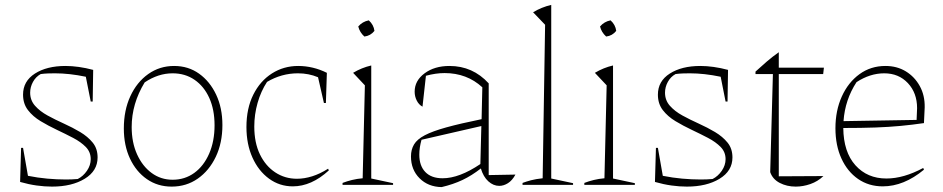

<svg xmlns="http://www.w3.org/2000/svg" viewBox="-20 -754 3846 783"><path d="M62 -12 66 -151H74L94 -37Q134 -29 173 -25.5Q212 -22 249 -22Q274 -22 297 -24Q319 -35 334.5 -57.5Q350 -80 350 -105Q350 -134 330 -154.5Q310 -175 278.5 -191.5Q247 -208 212 -224.5Q177 -241 145.5 -260Q114 -279 94 -305Q74 -331 74 -368Q74 -423 122.5 -454Q171 -485 247 -485Q273 -485 301.5 -481Q330 -477 360 -469L358 -340H350L330 -441Q263 -455 204 -455Q190 -455 175.5 -454.5Q161 -454 146 -452Q126 -441 114.5 -420Q103 -399 103 -376Q103 -345 123 -322.5Q143 -300 174 -283Q205 -266 240.5 -250Q276 -234 307 -215.5Q338 -197 358 -172.5Q378 -148 378 -112Q378 -57 325.5 -25Q273 7 192 7Q162 7 129.5 2.5Q97 -2 62 -12Z M680 7Q623 7 579 -23.5Q535 -54 510 -107.5Q485 -161 485 -230Q485 -304 511.5 -361.5Q538 -419 584.5 -452Q631 -485 690 -485Q748 -485 792 -453.5Q836 -422 861.5 -368Q887 -314 887 -244Q887 -171 860 -114.5Q833 -58 786.5 -25.5Q740 7 680 7ZM684 -21Q734 -21 772.5 -49Q811 -77 833 -127.5Q855 -178 855 -243Q855 -307 833.5 -354.5Q812 -402 773.5 -428.5Q735 -455 684 -455Q625 -455 570 -418Q517 -331 517 -236Q517 -173 539 -124.5Q561 -76 598.5 -48.5Q636 -21 684 -21Z M1174 6Q1120 6 1077 -25.5Q1034 -57 1009.5 -111.5Q985 -166 985 -236Q985 -312 1013 -368Q1041 -424 1089 -454.5Q1137 -485 1196 -485Q1226 -485 1255.5 -478Q1285 -471 1313 -457L1309 -334H1301L1277 -439Q1239 -455 1195 -455Q1128 -455 1069 -420Q1044 -382 1030.5 -334.5Q1017 -287 1017 -238Q1017 -172 1040 -124.5Q1063 -77 1102.5 -51Q1142 -25 1191 -25Q1221 -25 1253 -35Q1285 -45 1318 -66L1321 -59Q1250 6 1174 6Z M1377 0V-8Q1395 -15 1415.5 -20Q1436 -25 1459 -27L1468 -406L1420 -457Q1455 -478 1494 -487V-26L1583 -7V0ZM1484 -671Q1504 -653 1507 -628Q1491 -608 1466 -605Q1447 -622 1441 -646Q1458 -666 1484 -671Z M1781 9Q1726 8 1691 -27Q1656 -62 1656 -116Q1656 -144 1668.5 -165Q1681 -186 1712.5 -202.5Q1744 -219 1800 -234.5Q1856 -250 1944 -268L1947 -398Q1884 -456 1793 -456Q1757 -456 1717 -445L1703 -319Q1688 -327 1679.5 -344Q1671 -361 1671 -380Q1671 -425 1711.5 -455Q1752 -485 1813 -485Q1908 -485 1973 -414V-40L2082 -42Q2069 -18 2051.5 -7Q2034 4 2016 4Q1992 4 1971.5 -14.5Q1951 -33 1941 -67Q1904 -38 1866 -20Q1828 -2 1781 9ZM1690 -123Q1690 -78 1714.5 -52.5Q1739 -27 1785 -27Q1853 -27 1939 -85L1943 -240L1699 -184Q1690 -152 1690 -123Z M2111 0V-8Q2127 -14 2146 -19Q2165 -24 2193 -27L2203 -653L2154 -704Q2189 -725 2228 -734V-26L2317 -7V0Z M2363 0V-8Q2381 -15 2401.5 -20Q2422 -25 2445 -27L2454 -406L2406 -457Q2441 -478 2480 -487V-26L2569 -7V0ZM2470 -671Q2490 -653 2493 -628Q2477 -608 2452 -605Q2433 -622 2427 -646Q2444 -666 2470 -671Z M2651 -12 2655 -151H2663L2683 -37Q2723 -29 2762 -25.5Q2801 -22 2838 -22Q2863 -22 2886 -24Q2908 -35 2923.5 -57.5Q2939 -80 2939 -105Q2939 -134 2919 -154.5Q2899 -175 2867.5 -191.5Q2836 -208 2801 -224.5Q2766 -241 2734.5 -260Q2703 -279 2683 -305Q2663 -331 2663 -368Q2663 -423 2711.5 -454Q2760 -485 2836 -485Q2862 -485 2890.5 -481Q2919 -477 2949 -469L2947 -340H2939L2919 -441Q2852 -455 2793 -455Q2779 -455 2764.5 -454.5Q2750 -454 2735 -452Q2715 -441 2703.5 -420Q2692 -399 2692 -376Q2692 -345 2712 -322.5Q2732 -300 2763 -283Q2794 -266 2829.5 -250Q2865 -234 2896 -215.5Q2927 -197 2947 -172.5Q2967 -148 2967 -112Q2967 -57 2914.5 -25Q2862 7 2781 7Q2751 7 2718.5 2.5Q2686 -2 2651 -12Z M3156 -541V-478H3340L3337 -452H3156V-35L3338 -36Q3315 -14 3285 -3.5Q3255 7 3225 7Q3189 7 3160 -8Q3131 -23 3121 -52L3132 -452H3061V-462Q3084 -483 3106.5 -502.5Q3129 -522 3156 -541Z M3580 6Q3523 6 3479.5 -24Q3436 -54 3411.5 -107.5Q3387 -161 3387 -231Q3387 -303 3413 -360.5Q3439 -418 3485 -451.5Q3531 -485 3591 -485Q3638 -485 3674 -463Q3710 -441 3731 -403Q3752 -365 3751 -316L3748 -252Q3700 -245 3652.5 -240.5Q3605 -236 3549 -234Q3493 -232 3419 -232Q3420 -134 3468.5 -80Q3517 -26 3595 -26Q3665 -26 3745 -69L3748 -62Q3666 6 3580 6ZM3473 -419Q3426 -347 3420 -260L3718 -265L3720 -313Q3720 -375 3682.5 -415Q3645 -455 3586 -455Q3528 -455 3473 -419Z"/></svg>

Font: Piazzolla Thin
Style: Regular
Weight: 100
Designer: Juan Pablo del Peral
Foundry: Huerta Tipografica
Version: Version 1.330